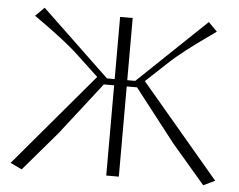

<svg xmlns="http://www.w3.org/2000/svg" viewBox="-48 -701 951 763"><g transform="rotate(5 427.0 -319.0)"><path d="M452.1 0H401.9V-359.9H360.8Q204.1 -157.7 198.2 -150.9L64.9 4.9L19 -17.1L332 -387.2L251 -462.9Q219.7 -492.7 180.7 -522.9Q141.6 -553.2 106 -578.6Q70.3 -604 64.9 -607.9L100.1 -643.1L371.1 -384.8H401.9V-632.8H452.1V-384.8H483.9L754.9 -643.1L790 -607.9Q784.7 -603.5 748.8 -578.4Q712.9 -553.2 673.6 -522.9Q634.3 -492.7 603 -462.9L522 -387.2L835 -17.1L789.1 4.9L655.8 -150.9L493.2 -359.9H452.1Z"/></g></svg>

Font: Resagokr
Style: Light
Weight: 300
Designer: gluk
Foundry: gluk
Version: Version 0.95